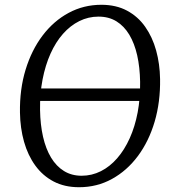

<svg xmlns="http://www.w3.org/2000/svg" viewBox="-20 -773 727 803"><path d="M111.5 -351 114.5 -403H579.5L576.5 -351ZM310.5 10Q250 10 204.2 -14Q158.5 -38 127.5 -80.8Q96.5 -123.5 80.5 -180.2Q64.5 -237 63.5 -302.5Q62 -399.5 87 -481.5Q112 -563.5 158.2 -624.5Q204.5 -685.5 267.2 -719.2Q330 -753 404 -753Q465.5 -753 511.2 -728.5Q557 -704 587.2 -661Q617.5 -618 633 -562Q648.5 -506 649.5 -442.5Q651 -346.5 626.8 -264.2Q602.5 -182 556.8 -120.5Q511 -59 448.2 -24.5Q385.5 10 310.5 10ZM321.5 -38Q364 -38 401.8 -57Q439.5 -76 470 -111Q500.5 -146 522.5 -194.8Q544.5 -243.5 555.8 -303.2Q567 -363 566 -431Q565 -491.5 553.8 -541.5Q542.5 -591.5 520.8 -627.8Q499 -664 467 -683.8Q435 -703.5 392 -703.5Q349.5 -703.5 311.8 -684.8Q274 -666 243.5 -631.5Q213 -597 191.2 -548.5Q169.5 -500 158 -440.5Q146.5 -381 147.5 -313Q148.5 -251.5 160 -201Q171.5 -150.5 193.5 -114Q215.5 -77.5 247.5 -57.8Q279.5 -38 321.5 -38Z"/></svg>

Font: Merriweather Light
Style: Italic
Weight: 300
Italic angle: -7.8°
Designer: Eben Sorkin
Foundry: Eben Sorkin
Version: Version 2.101